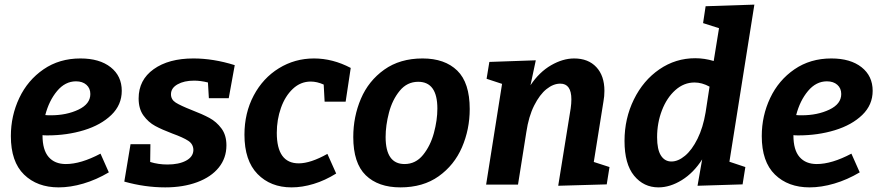

<svg xmlns="http://www.w3.org/2000/svg" viewBox="-20 -799 3807 831"><path d="M164 -214V-213Q164 -150 190.5 -119.5Q217 -89 265 -89Q330 -89 415 -134L451 -53Q397 -21 341 -4.5Q285 12 234 12Q141 12 84 -43.5Q27 -99 27 -210Q27 -298 63.5 -375Q100 -452 168.5 -499Q237 -546 328 -546Q411 -546 459 -508Q507 -470 507 -406Q507 -345 462 -301.5Q417 -258 343.5 -235.5Q270 -213 185 -213Q170 -213 164 -214ZM176 -301Q184 -300 200 -300Q268 -300 319.5 -324.5Q371 -349 371 -392Q371 -417 354 -432Q337 -447 309 -447Q262 -447 227 -405Q192 -363 176 -301Z M720 -391Q720 -368 740.5 -355Q761 -342 809 -323Q856 -305 886.5 -288.5Q917 -272 938.5 -243Q960 -214 960 -170Q960 -115 927 -74Q894 -33 833.5 -10.5Q773 12 695 12Q607 12 518 -13L545 -175H631L630 -98Q665 -87 705 -87Q754 -87 785 -103.5Q816 -120 817 -149Q817 -175 795 -189.5Q773 -204 726 -221Q681 -238 651.5 -254Q622 -270 601 -299Q580 -328 580 -373Q580 -453 645 -499.5Q710 -546 817 -546Q904 -546 996 -517L970 -374H884L880 -442Q848 -450 820 -450Q777 -450 748.5 -434Q720 -418 720 -391Z M1178 -224Q1178 -92 1273 -92Q1324 -92 1397 -133L1435 -48Q1387 -18 1337.5 -3Q1288 12 1242 12Q1151 12 1094.5 -46Q1038 -104 1038 -216Q1038 -310 1078 -385.5Q1118 -461 1187 -503.5Q1256 -546 1339 -546Q1420 -546 1498 -505L1476 -359H1385L1381 -433Q1352 -446 1325 -446Q1281 -446 1247.5 -414.5Q1214 -383 1196 -332Q1178 -281 1178 -224Z M2013 -327Q2013 -239 1979.5 -161.5Q1946 -84 1878.5 -36Q1811 12 1713 12Q1617 12 1563 -40.5Q1509 -93 1509 -206Q1509 -294 1542 -371.5Q1575 -449 1643 -497.5Q1711 -546 1809 -546Q1905 -546 1959 -493.5Q2013 -441 2013 -327ZM1649 -206Q1649 -89 1731 -89Q1779 -89 1811 -128.5Q1843 -168 1858 -223.5Q1873 -279 1873 -329Q1873 -445 1790 -445Q1742 -445 1710 -406Q1678 -367 1663.5 -311.5Q1649 -256 1649 -206Z M2550 -98 2618 -76 2606 -1 2396 5 2450 -330Q2453 -351 2453 -369Q2453 -437 2405 -437Q2375 -437 2345.5 -413.5Q2316 -390 2292 -342.5Q2268 -295 2258 -227L2222 0H2084L2153 -436L2086 -458L2098 -531L2299 -538L2276 -430Q2314 -487 2365 -516.5Q2416 -546 2465 -546Q2526 -546 2561 -508.5Q2596 -471 2596 -406Q2596 -382 2592 -361Z M3245 -779 3137 -99 3206 -76 3194 -1 2999 5 3019 -109Q2982 -51 2931 -19.5Q2880 12 2830 12Q2766 12 2724.5 -38.5Q2683 -89 2683 -189Q2683 -286 2723.5 -368.5Q2764 -451 2834 -499Q2904 -547 2989 -547Q3029 -547 3069 -535L3092 -677L3023 -699L3034 -772ZM3034 -313 3051 -424Q3018 -442 2986 -442Q2940 -442 2903 -409Q2866 -376 2845 -321.5Q2824 -267 2824 -205Q2824 -152 2840.5 -126Q2857 -100 2886 -100Q2915 -100 2945 -125Q2975 -150 2999 -198.5Q3023 -247 3034 -313Z M3414 -214V-213Q3414 -150 3440.5 -119.5Q3467 -89 3515 -89Q3580 -89 3665 -134L3701 -53Q3647 -21 3591 -4.5Q3535 12 3484 12Q3391 12 3334 -43.5Q3277 -99 3277 -210Q3277 -298 3313.5 -375Q3350 -452 3418.5 -499Q3487 -546 3578 -546Q3661 -546 3709 -508Q3757 -470 3757 -406Q3757 -345 3712 -301.5Q3667 -258 3593.5 -235.5Q3520 -213 3435 -213Q3420 -213 3414 -214ZM3426 -301Q3434 -300 3450 -300Q3518 -300 3569.5 -324.5Q3621 -349 3621 -392Q3621 -417 3604 -432Q3587 -447 3559 -447Q3512 -447 3477 -405Q3442 -363 3426 -301Z"/></svg>

Font: Bitter Pro
Style: Bold Italic
Weight: 700
Italic angle: -9°
Designer: Sol Matas, and Bitter project Authors
Foundry: Sol Matas
Version: Version 1.010